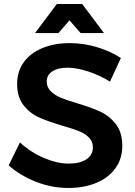

<svg xmlns="http://www.w3.org/2000/svg" viewBox="-20 -925 668 953"><path d="M316 -589Q268 -589 240 -571Q212 -553 212 -521Q212 -492 231.5 -472.5Q251 -453 280.5 -440.5Q310 -428 361 -413Q432 -392 477.5 -371Q523 -350 555 -309Q587 -268 587 -201Q587 -137 552.5 -89.5Q518 -42 457.5 -17Q397 8 319 8Q237 8 159 -22.5Q81 -53 23 -104L79 -218Q132 -169 198 -141Q264 -113 321 -113Q377 -113 409 -134.5Q441 -156 441 -193Q441 -223 421.5 -242.5Q402 -262 372 -274Q342 -286 290 -301Q219 -322 174 -342Q129 -362 97 -402.5Q65 -443 65 -509Q65 -570 97.5 -615.5Q130 -661 189.5 -686Q249 -711 327 -711Q395 -711 461.5 -691Q528 -671 580 -637L526 -520Q472 -553 415.5 -571Q359 -589 316 -589ZM496 -761H380L325 -824L270 -761H154L262 -905H388Z"/></svg>

Font: Gontserrat Medium
Style: Regular
Weight: 500
Designer: Julieta Ulanovsky
Foundry: Julieta Ulanovsky
Version: Version 6.001